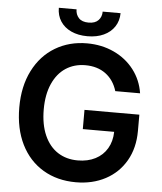

<svg xmlns="http://www.w3.org/2000/svg" viewBox="-59 -941 844 1001"><g transform="rotate(5 362.5 -440.0)"><path d="M372.1 -602.5Q314.5 -602.5 270 -573.5Q225.6 -544.4 200.7 -488.3Q175.8 -432.1 175.8 -354.5Q175.8 -275.4 200.7 -219Q225.6 -162.6 270.5 -133.5Q315.4 -104.5 375 -104.5Q427.7 -104.5 467.3 -124.8Q506.8 -145 528.8 -182.4Q550.8 -219.7 551.8 -269.5H387.7V-370.1H674.8V-285.2Q674.8 -195.8 636.5 -129.2Q598.1 -62.5 530.3 -26.4Q462.4 9.8 375 9.8Q277.8 9.8 203.6 -34.4Q129.4 -78.6 88.6 -160.6Q47.9 -242.7 47.9 -353.5Q47.9 -464.4 89.6 -546.6Q131.3 -628.9 204.8 -672.9Q278.3 -716.8 371.1 -716.8Q448.2 -716.8 512.2 -687Q576.2 -657.2 617.2 -603.8Q658.2 -550.3 668.9 -481.4H539.1Q522 -538.6 478.8 -570.6Q435.5 -602.5 372.1 -602.5ZM369.1 -753.9Q320.3 -753.9 283.9 -770.8Q247.6 -787.6 227.8 -818.1Q208 -848.6 208 -888.7H300.8Q300.8 -861.8 317.6 -843.5Q334.5 -825.2 369.1 -825.2Q403.3 -825.2 420.4 -843.3Q437.5 -861.3 437.5 -888.7H531.2Q530.8 -848.6 510.7 -818.1Q490.7 -787.6 454.3 -770.8Q418 -753.9 369.1 -753.9Z"/></g></svg>

Font: Pretendard SemiBold
Style: Regular
Weight: 600
Designer: Base glyphs from Inter by Rasmus Andersson; Hangeul glyphs from Noto Sans CJK(Source Han Sans) by Jang Soo-young and Kan
Foundry: Kil Hyung-jin
Version: Version 1.309